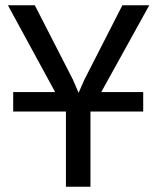

<svg xmlns="http://www.w3.org/2000/svg" viewBox="-20 -708 596 728"><path d="M30 -359H189L10 -688H112L256 -407L278 -356L300 -406L444 -688H546L364 -359H523V-285H323V0H230V-285H30Z"/></svg>

Font: Libra Sans
Style: Regular
Weight: 400
Foundry: Context Ltd
Version: Version 1.000; ttfautohint (v1.3)